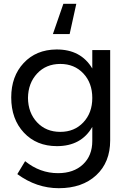

<svg xmlns="http://www.w3.org/2000/svg" viewBox="-20 -792 678 1009"><path d="M381 -772 346 -613H258L313 -772ZM465 -529H559V-54Q559 61 485.5 129Q412 197 289 197Q172 197 71 123L112 55Q190 118 285 118Q367 118 416 72Q465 26 465 -51V-125Q407 -24 279 -24Q172 -24 105.5 -95Q39 -166 39 -280Q39 -391 104.5 -461Q170 -531 276 -532Q405 -533 465 -432ZM297 -99Q371 -99 418 -149Q465 -199 465 -277Q465 -356 418 -406Q371 -456 297 -456Q222 -456 175 -405.5Q128 -355 127 -277Q128 -199 175 -149Q222 -99 297 -99Z"/></svg>

Font: Montserrat arm
Style: Regular
Weight: 400
Designer: Julieta Ulanovsky
Foundry: Julieta Ulanovsky
Version: Version 6.000;PS 006.000;hotconv 1.0.88;makeotf.lib2.5.64775